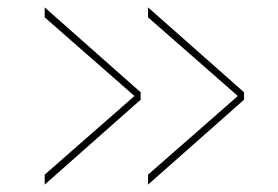

<svg xmlns="http://www.w3.org/2000/svg" viewBox="-20 -550 752 520"><path d="M343 -291 101 -503V-530L361 -300V-280L101 -50V-77L343 -289ZM623 -291 381 -503V-530L641 -300V-280L381 -50V-77L623 -289Z"/></svg>

Font: M PLUS 1p Thin
Style: Regular
Weight: 250
Version: Version 1.062